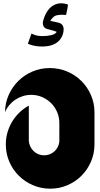

<svg xmlns="http://www.w3.org/2000/svg" viewBox="-20 -1138 606 1158"><path d="M178.7 -931.6Q202.6 -920.4 234.4 -920.4Q301.8 -920.9 318.8 -941.4Q320.8 -943.8 321.3 -945.3Q320.8 -945.8 320.3 -946.3Q319.8 -946.8 319.3 -947.3Q313 -950.7 265.6 -962.9Q247.6 -967.8 241.5 -981.9Q235.4 -996.1 241.2 -1016.1Q263.2 -1090.8 313.5 -1111.3Q345.7 -1124.5 382.8 -1112.8L389.6 -1110.4L389.2 -1103.5Q387.7 -1086.4 379.9 -1054.7L378.4 -1047.9L357.9 -1048.8Q351.1 -1048.8 344.7 -1048.6Q338.4 -1048.3 332.8 -1047.6Q327.1 -1046.9 322.3 -1045.7Q317.4 -1044.4 313.5 -1042.7Q309.6 -1041 306.2 -1038.8Q302.7 -1036.6 300.3 -1033.7Q290 -1023.9 283.2 -1012.2L333.5 -1001Q348.1 -997.6 356 -987.1Q363.8 -976.6 363.8 -960.9Q363.3 -927.7 343.3 -900.9Q310.1 -857.4 233.4 -857.4Q189.9 -857.4 155.8 -871.1L147.9 -874.5L169.9 -935.5ZM549.8 -264.6Q549.3 -210 528.1 -161.6Q506.8 -113.3 470.7 -77.4Q434.6 -41.5 386.2 -20.8Q337.9 0 282.7 0Q227.5 0 178.7 -21Q129.9 -42 93.5 -78.1Q57.1 -114.3 36.1 -162.8Q15.1 -211.4 15.1 -266.6Q15.1 -304.7 25.1 -339.6Q35.2 -374.5 53.5 -404.8Q71.8 -435.1 97.4 -459.5Q123 -483.9 153.8 -501V-298.8V-293.5V-288.1V-287.6Q155.3 -269.5 163.1 -253.7Q170.9 -237.8 183.3 -226.1Q195.8 -214.4 211.9 -207.8Q228 -201.2 246.6 -201.2Q264.2 -201.2 280 -207.5Q295.9 -213.9 308.1 -224.9Q320.3 -235.8 328.1 -251Q335.9 -266.1 337.9 -283.2V-394V-395.5Q337.9 -430.7 324.7 -461.7Q311.5 -492.7 288.3 -515.9Q265.1 -539.1 234.4 -552.5Q203.6 -565.9 168.5 -565.9Q141.6 -565.9 117.2 -558.1Q92.8 -550.3 72 -536.4Q51.3 -522.5 35.4 -503.2Q19.5 -483.9 10.3 -460.9Q10.7 -516.1 32.2 -564.7Q53.7 -613.3 90.1 -649.4Q126.5 -685.5 175.3 -706.5Q224.1 -727.5 279.8 -727.5Q335.9 -727.5 385 -706.8Q434.1 -686 470.7 -649.7Q507.3 -613.3 528.6 -564.5Q549.8 -515.6 549.8 -460V-266.6V-265.1Z"/></svg>

Font: DimaBanoo
Style: Bold
Weight: 800
Designer: R.Balvardi
Foundry: R.Balvardi
Version: Version 1.0.0-alpha3